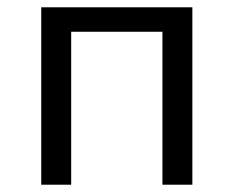

<svg xmlns="http://www.w3.org/2000/svg" viewBox="-20 -506 640 526"><path d="M93 0V-486H507V0H425V-419H175V0Z"/></svg>

Font: Source Code Pro
Style: Regular
Weight: 400
Monospace: yes
Designer: Paul D. Hunt, Teo Tuominen
Foundry: Adobe Systems Incorporated
Version: Version 2.030;PS 1.000;hotconv 16.6.51;makeotf.lib2.5.65220